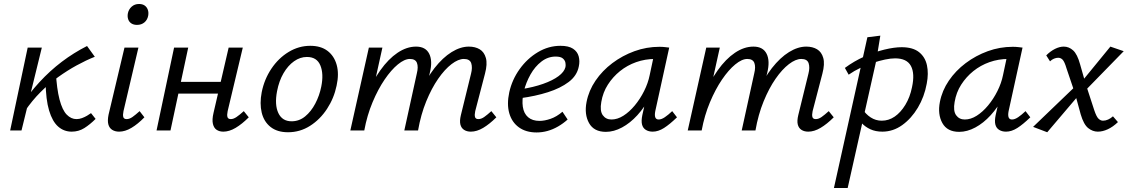

<svg xmlns="http://www.w3.org/2000/svg" viewBox="-20 -655 5662 964"><path d="M105 -97 78 -114Q125 -185 178 -242.5Q231 -300 290.5 -345Q350 -390 417 -424L456 -370Q411 -352 364.5 -326.5Q318 -301 272 -268Q226 -235 183.5 -192.5Q141 -150 105 -97ZM31 0 119 -416H190L88 0ZM340 6Q301 6 272 -19.5Q243 -45 226.5 -100Q210 -155 209 -244L260 -297Q265 -208 279 -155Q293 -102 315 -79.5Q337 -57 364 -57Q378 -57 391.5 -62Q405 -67 417 -74Q429 -81 437 -87L460 -58Q432 -30 403.5 -12Q375 6 340 6Z M578 6Q558 6 543.5 -3Q529 -12 524 -30.5Q519 -49 525 -79L605 -416H675L600 -97Q596 -78 599 -67.5Q602 -57 616 -57Q630 -57 645 -67.5Q660 -78 681 -97L705 -66Q672 -32 640 -13Q608 6 578 6ZM668 -530Q651 -530 639.5 -537.5Q628 -545 623.5 -558.5Q619 -572 622 -588Q626 -608 641 -621.5Q656 -635 678 -635Q695 -635 706 -627.5Q717 -620 722 -606.5Q727 -593 724 -576Q720 -555 705 -542.5Q690 -530 668 -530Z M1101 6Q1082 6 1068 -3Q1054 -12 1049 -33Q1044 -54 1052 -88L1128 -416H1199L1123 -97Q1119 -78 1122 -67.5Q1125 -57 1139 -57Q1152 -57 1167.5 -67.5Q1183 -78 1204 -97L1229 -66Q1195 -32 1163 -13Q1131 6 1101 6ZM766 0 854 -416H925L836 0ZM837 -185 850 -244H1127L1114 -185Z M1426 9Q1372 9 1338.5 -17.5Q1305 -44 1294 -89.5Q1283 -135 1294 -192Q1307 -257 1342.5 -310Q1378 -363 1429 -394Q1480 -425 1538 -425Q1591 -425 1624.5 -399.5Q1658 -374 1670.5 -329Q1683 -284 1670 -225Q1657 -162 1622 -108.5Q1587 -55 1536.5 -23Q1486 9 1426 9ZM1444 -46Q1482 -46 1512 -70.5Q1542 -95 1563 -135Q1584 -175 1593 -220Q1606 -284 1588.5 -326.5Q1571 -369 1521 -369Q1487 -369 1456.5 -347.5Q1426 -326 1403.5 -287.5Q1381 -249 1371 -197Q1358 -129 1377.5 -87.5Q1397 -46 1444 -46Z M2344 6Q2324 6 2310 -3Q2296 -12 2291.5 -30Q2287 -48 2294 -77L2345 -285Q2353 -316 2346 -337.5Q2339 -359 2309 -359Q2281 -359 2247 -333Q2213 -307 2180 -259.5Q2147 -212 2120 -146Q2093 -80 2079 0H2029Q2052 -102 2086 -181Q2120 -260 2161.5 -313Q2203 -366 2247.5 -393.5Q2292 -421 2334 -421Q2366 -421 2388.5 -407.5Q2411 -394 2419.5 -364Q2428 -334 2415 -285L2366 -97Q2362 -78 2365 -67.5Q2368 -57 2382 -57Q2396 -57 2411 -67.5Q2426 -78 2447 -97L2472 -66Q2438 -32 2406 -13Q2374 6 2344 6ZM1739 0 1832 -416H1900L1808 0ZM1764 0Q1784 -92 1816.5 -168.5Q1849 -245 1889.5 -302Q1930 -359 1976 -390Q2022 -421 2069 -421Q2117 -421 2135 -385Q2153 -349 2138 -289L2068 0H2010L2073 -287Q2081 -319 2073.5 -339Q2066 -359 2038 -359Q2011 -359 1977.5 -331.5Q1944 -304 1911 -255.5Q1878 -207 1850.5 -141.5Q1823 -76 1809 0Z M2674 10Q2621 10 2585.5 -15.5Q2550 -41 2537 -86.5Q2524 -132 2537 -192Q2551 -255 2589 -308Q2627 -361 2680.5 -393Q2734 -425 2794 -425Q2835 -425 2857 -410.5Q2879 -396 2885.5 -372Q2892 -348 2886 -321Q2877 -275 2835.5 -243.5Q2794 -212 2731 -192Q2668 -172 2593 -162L2596 -207Q2659 -217 2707 -234Q2755 -251 2784 -272.5Q2813 -294 2819 -318Q2821 -327 2819 -339.5Q2817 -352 2806 -361.5Q2795 -371 2770 -371Q2731 -371 2698.5 -346Q2666 -321 2643.5 -281Q2621 -241 2610 -197Q2600 -153 2605 -119Q2610 -85 2631.5 -66.5Q2653 -48 2689 -48Q2714 -48 2744.5 -58.5Q2775 -69 2804 -94L2830 -55Q2808 -35 2782 -20Q2756 -5 2729 2.5Q2702 10 2674 10Z M3022 7Q2962 7 2937.5 -37Q2913 -81 2925 -143Q2936 -200 2970 -250Q3004 -300 3054.5 -338Q3105 -376 3165.5 -398Q3226 -420 3291 -420Q3307 -420 3318.5 -418.5Q3330 -417 3340 -416L3270 -97Q3262 -55 3287 -55Q3301 -55 3318 -66.5Q3335 -78 3355 -97L3379 -66Q3343 -31 3314 -12.5Q3285 6 3257 6Q3237 6 3222.5 -3Q3208 -12 3203.5 -30Q3199 -48 3205 -77L3242 -243L3283 -277Q3270 -218 3243 -167Q3216 -116 3180 -76.5Q3144 -37 3103 -15Q3062 7 3022 7ZM3050 -55Q3080 -55 3110 -74Q3140 -93 3167 -125.5Q3194 -158 3214 -198Q3234 -238 3242 -278L3265 -386L3303 -356Q3295 -358 3286 -358.5Q3277 -359 3269 -359Q3219 -359 3174 -343Q3129 -327 3093 -298Q3057 -269 3032 -230Q3007 -191 2999 -143Q2991 -98 3006.5 -76.5Q3022 -55 3050 -55Z M4038 6Q4018 6 4004 -3Q3990 -12 3985.5 -30Q3981 -48 3988 -77L4039 -285Q4047 -316 4040 -337.5Q4033 -359 4003 -359Q3975 -359 3941 -333Q3907 -307 3874 -259.5Q3841 -212 3814 -146Q3787 -80 3773 0H3723Q3746 -102 3780 -181Q3814 -260 3855.5 -313Q3897 -366 3941.5 -393.5Q3986 -421 4028 -421Q4060 -421 4082.5 -407.5Q4105 -394 4113.5 -364Q4122 -334 4109 -285L4060 -97Q4056 -78 4059 -67.5Q4062 -57 4076 -57Q4090 -57 4105 -67.5Q4120 -78 4141 -97L4166 -66Q4132 -32 4100 -13Q4068 6 4038 6ZM3433 0 3526 -416H3594L3502 0ZM3458 0Q3478 -92 3510.5 -168.5Q3543 -245 3583.5 -302Q3624 -359 3670 -390Q3716 -421 3763 -421Q3811 -421 3829 -385Q3847 -349 3832 -289L3762 0H3704L3767 -287Q3775 -319 3767.5 -339Q3760 -359 3732 -359Q3705 -359 3671.5 -331.5Q3638 -304 3605 -255.5Q3572 -207 3544.5 -141.5Q3517 -76 3503 0Z M4167 289 4335 -468 4400 -476 4379 -348 4236 289ZM4410 6Q4376 6 4350 -6Q4324 -18 4306.5 -37Q4289 -56 4280 -78L4309 -110Q4326 -82 4351.5 -65.5Q4377 -49 4407 -49Q4442 -49 4472 -69.5Q4502 -90 4525.5 -128.5Q4549 -167 4559 -217Q4574 -286 4553.5 -324Q4533 -362 4474 -362Q4452 -362 4423.5 -356Q4395 -350 4363 -339.5Q4331 -329 4299.5 -314Q4268 -299 4241 -280L4222 -314Q4268 -348 4319.5 -371Q4371 -394 4420.5 -406Q4470 -418 4507 -418Q4563 -418 4594 -393.5Q4625 -369 4634 -327.5Q4643 -286 4633 -235Q4621 -169 4588.5 -114.5Q4556 -60 4510 -27Q4464 6 4410 6Z M4796 7Q4736 7 4711.5 -37Q4687 -81 4699 -143Q4710 -200 4744 -250Q4778 -300 4828.5 -338Q4879 -376 4939.5 -398Q5000 -420 5065 -420Q5081 -420 5092.5 -418.5Q5104 -417 5114 -416L5044 -97Q5036 -55 5061 -55Q5075 -55 5092 -66.5Q5109 -78 5129 -97L5153 -66Q5117 -31 5088 -12.5Q5059 6 5031 6Q5011 6 4996.5 -3Q4982 -12 4977.5 -30Q4973 -48 4979 -77L5016 -243L5057 -277Q5044 -218 5017 -167Q4990 -116 4954 -76.5Q4918 -37 4877 -15Q4836 7 4796 7ZM4824 -55Q4854 -55 4884 -74Q4914 -93 4941 -125.5Q4968 -158 4988 -198Q5008 -238 5016 -278L5039 -386L5077 -356Q5069 -358 5060 -358.5Q5051 -359 5043 -359Q4993 -359 4948 -343Q4903 -327 4867 -298Q4831 -269 4806 -230Q4781 -191 4773 -143Q4765 -98 4780.5 -76.5Q4796 -55 4824 -55Z M5492 6Q5466 6 5443.5 -12Q5421 -30 5406 -81L5377 -187L5335 -311Q5325 -345 5315.5 -355Q5306 -365 5293 -365Q5283 -365 5272 -360.5Q5261 -356 5252 -347L5233 -377Q5254 -398 5277 -409.5Q5300 -421 5321 -421Q5347 -421 5368 -402Q5389 -383 5403 -332L5430 -237L5474 -102Q5485 -69 5495.5 -59Q5506 -49 5518 -49Q5531 -49 5544 -55Q5557 -61 5568 -71L5593 -42Q5568 -18 5542 -6Q5516 6 5492 6ZM5238 9 5167 -18 5391 -233 5408 -191ZM5420 -191 5402 -234 5555 -421 5622 -398Z"/></svg>

Font: Ysabeau Infant Medium
Style: Italic
Weight: 500
Italic angle: -12°
Designer: Christian Thalmann (Catharsis Fonts)
Version: Version 2.001;gftools[0.9.30]; featfreeze: ss01,ss02,lnum